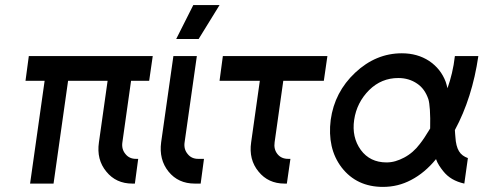

<svg xmlns="http://www.w3.org/2000/svg" viewBox="-20 -720 1896 753"><path d="M93 -500 80 -403H155L98 0H190L247 -403H402L368 -162Q358 -94 397 -47Q435 0 499 0H509L522 -97H513Q487 -97 472 -116Q456 -135 460 -162L494 -403H565L579 -500Z M660 -500 612 -162Q603 -94 641 -47Q679 0 744 0H767L780 -97H757Q731 -97 716 -116Q700 -135 704 -162L752 -500ZM671 -567H759L841 -700H738Z M854 -500 841 -403H999L965 -162Q955 -94 994 -47Q1032 0 1096 0H1105L1119 -97H1110Q1083 -97 1068 -116Q1053 -135 1057 -162L1091 -403H1250L1264 -500Z M1556 -511Q1454 -511 1373 -435Q1292 -359 1277 -250Q1270 -195 1280.5 -148Q1291 -101 1320 -63Q1379 13 1482 13Q1541 13 1592 -14Q1619 -28 1643.5 -48.5Q1668 -69 1690 -96Q1695 -82 1702.5 -70.5Q1710 -59 1718 -49Q1733 -30 1753.5 -18Q1774 -6 1801 0L1815 -100Q1804 -104 1795 -110.5Q1786 -117 1780 -127Q1774 -137 1770.5 -151Q1767 -165 1766 -183Q1766 -188 1765 -194.5Q1764 -201 1764 -210Q1798 -273 1821 -345.5Q1844 -418 1856 -500H1764Q1760 -465 1752.5 -433.5Q1745 -402 1735 -374Q1733 -381 1731.5 -387.5Q1730 -394 1728 -399Q1709 -450 1663 -481Q1617 -511 1556 -511ZM1542 -414Q1584 -414 1616 -392Q1646 -372 1660 -331Q1664 -318 1666 -289Q1668 -260 1667 -216Q1655 -196 1645 -181Q1635 -166 1627 -156Q1601 -121 1565 -102Q1548 -93 1531 -88Q1514 -83 1496 -83Q1431 -83 1395 -132Q1359 -182 1369 -250Q1379 -318 1428 -367Q1476 -414 1542 -414Z"/></svg>

Font: Unageo
Style: Medium-Italic
Weight: 500
Designer: Richard Sepsi
Foundry: Richard Sepsi
Version: Version 2.000